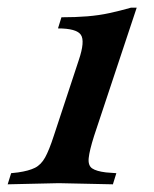

<svg xmlns="http://www.w3.org/2000/svg" viewBox="-52 -477 401 500"><path d="M-32 3 -23 -26 -5 -28Q23 -32 39 -40Q55 -48 65.5 -67Q76 -86 88 -123L153 -320Q170 -370 158.5 -386.5Q147 -403 99 -403L108 -432Q145 -432 175.5 -434.5Q206 -437 233.5 -443Q261 -449 289 -457H304L193 -123Q181 -85 179 -65.5Q177 -46 188 -38.5Q199 -31 224 -28L251 -26L242 3L101 0Z"/></svg>

Font: Baskervville SemiBold
Style: Italic
Weight: 600
Italic angle: -18°
Version: Version 1.100